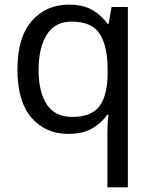

<svg xmlns="http://www.w3.org/2000/svg" viewBox="-20 -566 655 826"><path d="M442 11Q442 -7 443 -31Q444 -55 447 -72H441Q418 -38 377.5 -14Q337 10 273 10Q176 10 115.5 -59.5Q55 -129 55 -267Q55 -405 116.5 -475.5Q178 -546 276 -546Q339 -546 379 -522Q419 -498 443 -463H447L460 -536H530V240H442ZM290 -63Q373 -63 407.5 -108.5Q442 -154 443 -248V-266Q443 -368 409 -420.5Q375 -473 288 -473Q216 -473 181 -416.5Q146 -360 146 -265Q146 -170 181.5 -116.5Q217 -63 290 -63Z"/></svg>

Font: Noto Sans Takri
Style: Regular
Weight: 400
Designer: Monotype Design Team
Foundry: Monotype Imaging Inc.
Version: Version 2.003; ttfautohint (v1.8.4.7-5d5b)